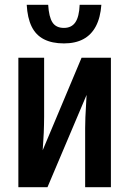

<svg xmlns="http://www.w3.org/2000/svg" viewBox="-20 -785 542 805"><path d="M405 -765Q401 -711 382 -675Q363 -639 329.5 -621Q296 -603 248 -603Q198 -603 164 -620.5Q130 -638 112.5 -674Q95 -710 92 -765H182Q185 -714 200 -691Q215 -668 248 -668Q280 -668 296 -691.5Q312 -715 314 -765ZM165 -295Q165 -278 164.5 -261.5Q164 -245 163.5 -229Q163 -213 161.5 -194.5Q160 -176 159 -155L322 -543H445V0H337V-248Q337 -270 338 -293.5Q339 -317 340.5 -340.5Q342 -364 343 -387L179 0H57V-543H165Z"/></svg>

Font: Noto Sans Display ExtraCondensed SemiBold
Style: Regular
Weight: 600
Width: 2
Designer: Monotype Design Team
Foundry: Monotype Imaging Inc.
Version: Version 2.003